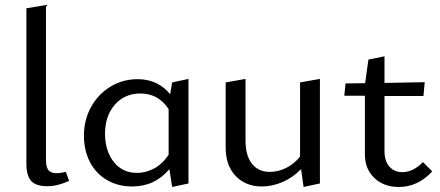

<svg xmlns="http://www.w3.org/2000/svg" viewBox="-20 -737 1750 764"><path d="M85 -86V-704L163 -717V-101Q163 -74 172 -61Q181 -48 205 -48Q223 -48 242 -53L255 -17Q208 4 169 4Q123 4 104 -17Q85 -38 85 -86Z M730 -423V-7L665 7L654 -64Q596 5 506 5Q449 5 405 -21Q361 -47 337.5 -93Q314 -139 314 -197Q314 -260 342.5 -311.5Q371 -363 420 -392.5Q469 -422 528 -422Q568 -422 601 -406.5Q634 -391 657 -362L665 -409ZM651 -121V-303Q610 -365 539 -365Q476 -365 437 -320.5Q398 -276 398 -205Q398 -137 432.5 -93Q467 -49 525 -49Q560 -49 593 -66.5Q626 -84 651 -121Z M1253 -423V-7L1188 7L1178 -64Q1145 -30 1104 -12.5Q1063 5 1022 5Q958 5 918 -36.5Q878 -78 878 -150V-409L957 -423V-177Q957 -118 982.5 -85.5Q1008 -53 1054 -53Q1086 -53 1118 -68.5Q1150 -84 1174 -114V-409Z M1700 -55Q1643 7 1567 7Q1507 7 1469.5 -29Q1432 -65 1432 -122V-356H1350L1355 -405L1433 -406L1446 -500L1510 -513V-407L1670 -410L1665 -355H1510V-136Q1510 -96 1529.5 -74Q1549 -52 1581 -52Q1624 -52 1663 -92Z"/></svg>

Font: Ysabeau Infant Medium
Style: Regular
Weight: 500
Designer: Christian Thalmann (Catharsis Fonts)
Version: Version 0.003